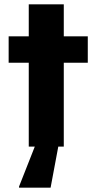

<svg xmlns="http://www.w3.org/2000/svg" viewBox="-20 -678 447 888"><path d="M113 0V-388H20V-510H113V-658H275V-510H386V-388H275V0ZM68 190V185L148 -18H252V-13L214 190Z"/></svg>

Font: Saira Thin
Style: Bold
Weight: 700
Version: Version 1.101